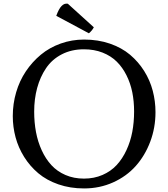

<svg xmlns="http://www.w3.org/2000/svg" viewBox="-20 -1038 946 1078"><path d="M452.1 -815.9Q530.8 -815.9 597.2 -793Q663.6 -770 710.2 -730.7Q756.8 -691.4 789.6 -639.2Q822.3 -586.9 837.6 -528.3Q853 -469.7 853 -408.2Q853 -320.8 823.5 -242.4Q793.9 -164.1 742.2 -106Q690.4 -47.9 615 -13.9Q539.6 20 452.1 20Q374 20 307.9 -2.9Q241.7 -25.9 195.1 -65.2Q148.4 -104.5 115.7 -156.7Q83 -209 67.4 -267.1Q51.8 -325.2 51.8 -386.2Q51.8 -455.1 70.6 -519.5Q89.4 -584 125.2 -637.5Q161.1 -690.9 209.5 -731Q257.8 -771 320.6 -793.5Q383.3 -815.9 452.1 -815.9ZM451.2 -35.2Q508.3 -35.2 555.4 -55.7Q602.5 -76.2 635 -111.3Q667.5 -146.5 689.9 -194.8Q712.4 -243.2 722.7 -297.6Q732.9 -352.1 732.9 -412.1Q732.9 -469.2 722.7 -520Q712.4 -570.8 690.2 -615.2Q668 -659.7 635.5 -691.9Q603 -724.1 555.9 -742.7Q508.8 -761.2 451.2 -761.2Q381.3 -761.2 326.7 -732.9Q272 -704.6 238.8 -655.5Q205.6 -606.4 188.7 -544.4Q171.9 -482.4 171.9 -411.1Q171.9 -351.1 182.1 -296.4Q192.4 -241.7 214.4 -193.8Q236.3 -146 268.6 -110.8Q300.8 -75.7 347.7 -55.4Q394.5 -35.2 451.2 -35.2ZM479 -851.1 295.9 -949.2Q310.1 -988.3 325.7 -1004.4Q341.3 -1020.5 360.8 -1017.1L506.8 -884.8Q497.1 -865.7 479 -851.1Z"/></svg>

Font: Adamina
Style: Regular
Weight: 400
Designer: Cyreal (www.cyreal.org)
Foundry: Cyreal (www.cyreal.org)
Version: Version 1.010